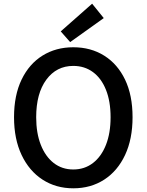

<svg xmlns="http://www.w3.org/2000/svg" viewBox="-20 -1006 794 1040"><path d="M377 14Q283 14 210.5 -33Q138 -80 97 -166.5Q56 -253 56 -371Q56 -490 97 -575Q138 -660 210.5 -705Q283 -750 377 -750Q472 -750 544.5 -704.5Q617 -659 657.5 -574.5Q698 -490 698 -371Q698 -253 657.5 -166.5Q617 -80 544.5 -33Q472 14 377 14ZM377 -88Q438 -88 483.5 -123Q529 -158 554 -221.5Q579 -285 579 -371Q579 -457 554 -519.5Q529 -582 483.5 -615.5Q438 -649 377 -649Q286 -649 231 -574.5Q176 -500 176 -371Q176 -285 201 -221.5Q226 -158 271 -123Q316 -88 377 -88ZM360 -778 309 -836 479 -986 542 -908Z"/></svg>

Font: Source Han Sans TC Medium
Style: Regular
Weight: 500
Designer: Ryoko NISHIZUKA Ë•øÂ°öÊ∂ºÂ≠ê (kana, bopomofo & ideographs); Paul D. Hunt (Latin, Greek & Cyrillic); Sandoll Communicatio
Foundry: Adobe
Version: Version 2.004;hotconv 1.0.118;makeotfexe 2.5.65603